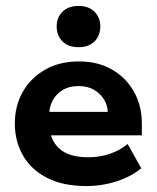

<svg xmlns="http://www.w3.org/2000/svg" viewBox="-20 -617 528 647"><path d="M270 10Q193 10 139 -17.5Q85 -45 57.5 -93Q30 -141 30 -201Q30 -260 56.5 -307Q83 -354 131.5 -382Q180 -410 246 -410Q311 -410 358.5 -382Q406 -354 432 -307Q458 -260 458 -201V-161H95V-240H343Q343 -261 331 -281Q319 -301 297.5 -314Q276 -327 244 -327Q213 -327 191 -313.5Q169 -300 157.5 -278.5Q146 -257 146 -232V-201Q146 -148 178.5 -117.5Q211 -87 277 -87Q316 -87 351 -99Q386 -111 410 -132L456 -50Q424 -23 374.5 -6.5Q325 10 270 10ZM245 -458Q210 -458 190.5 -477.5Q171 -497 171 -528Q171 -558 190.5 -577.5Q210 -597 245 -597Q279 -597 298.5 -577.5Q318 -558 318 -528Q318 -497 298.5 -477.5Q279 -458 245 -458Z"/></svg>

Font: Rokkitt SemiBold
Style: Bold
Weight: 700
Version: Version 3.103